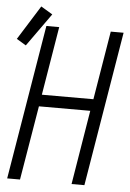

<svg xmlns="http://www.w3.org/2000/svg" viewBox="-59 -867 615 909"><g transform="rotate(5 249.0 -412.5)"><path d="M10 0 132 -735H193L139 -409H384L438 -735H499L377 0H316L374 -353H130L71 0ZM43 -635 -2 -662 100 -825 155 -792Z"/></g></svg>

Font: Iosevka SS04 Light Oblique
Style: Regular
Weight: 300
Italic angle: -9°
Monospace: yes
Designer: Belleve Invis
Foundry: Belleve Invis
Version: Version 19.0.0; ttfautohint (v1.8.4)